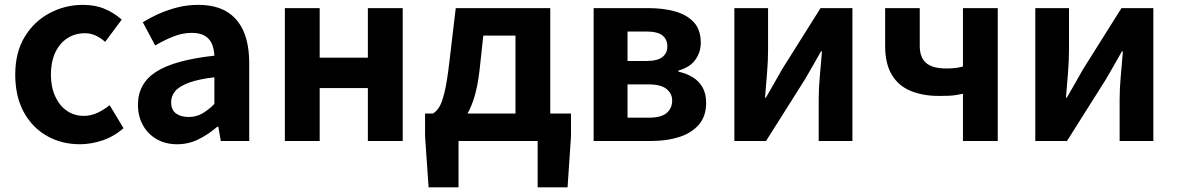

<svg xmlns="http://www.w3.org/2000/svg" viewBox="-20 -594 4959 809"><path d="M316.8 13.8Q239.7 13.8 178 -21.1Q116.3 -55.9 80.2 -121.7Q44.2 -187.5 44.2 -279.9Q44.2 -372.8 83.8 -438.4Q123.4 -503.9 188.8 -538.7Q254.1 -573.5 329.5 -573.5Q382 -573.5 422.1 -556.2Q462.2 -538.8 492.9 -511.4L423.1 -417.6Q402.6 -435.6 381.9 -444.8Q361.2 -454 338.1 -454Q295.4 -454 262.9 -432.3Q230.3 -410.7 212.4 -371.7Q194.5 -332.7 194.5 -279.9Q194.5 -227.4 212.5 -188.2Q230.5 -148.9 261.7 -127.3Q292.9 -105.8 332.7 -105.8Q363.4 -105.8 391 -118.8Q418.7 -131.9 442 -150.9L500.4 -53.9Q460.4 -18.6 411.8 -2.4Q363.2 13.8 316.8 13.8Z M726.4 13.8Q676.9 13.8 639.6 -7.9Q602.4 -29.5 581.8 -67.2Q561.2 -105 561.2 -152.6Q561.2 -242.2 637.9 -291.6Q714.7 -341 883.3 -359.4Q882.2 -386.8 873.1 -408.6Q864 -430.4 843.4 -442.9Q822.8 -455.5 788.1 -455.5Q749.3 -455.5 711.3 -440.5Q673.3 -425.6 634 -402.4L581.7 -500.1Q615.1 -520.7 652.2 -537.1Q689.3 -553.4 730.3 -563.5Q771.3 -573.5 815.1 -573.5Q886.4 -573.5 934 -545.7Q981.6 -517.8 1005.9 -463Q1030.1 -408.3 1030.1 -327V0H910.4L899.9 -59.9H895.4Q859.3 -28.4 817 -7.3Q774.8 13.8 726.4 13.8ZM774.7 -101.1Q806.1 -101.1 831.6 -115.4Q857.1 -129.7 883.3 -155.8V-268.4Q815.4 -260.3 775.2 -245.2Q735 -230.1 718.1 -209.7Q701.1 -189.3 701.1 -163.8Q701.1 -130.8 721.7 -116Q742.3 -101.1 774.7 -101.1Z M1180.3 0V-559.8H1327V-350.9H1530V-559.8H1676.8V0H1530V-222.8H1327V0Z M1912 0V195.2H1785.9L1771 -20V-115.7H2385.9V-20L2371.5 195.2H2245.4V0ZM2152 -43.2V-444.1H2016.4L2000.6 -298.5Q1992.3 -226 1975.8 -175.5Q1959.2 -125.1 1935.8 -93.8Q1912.4 -62.5 1883.2 -47.7Q1854 -32.8 1820.1 -30.5L1804 -115.7Q1818.7 -123.9 1830.4 -142.5Q1842.2 -161 1853 -204.9Q1863.7 -248.9 1873.2 -330.9L1900.3 -559.8H2298.5V-43.2Z M2481.3 0V-559.8H2712.3Q2774.7 -559.8 2824.6 -545.8Q2874.5 -531.8 2903.7 -500.1Q2932.8 -468.5 2932.8 -413.4Q2932.8 -374.9 2910.1 -342.5Q2887.3 -310.2 2838.8 -296.8V-292Q2873.1 -284.5 2899.2 -268.3Q2925.4 -252.1 2940.3 -225.8Q2955.3 -199.4 2955.3 -160.9Q2955.3 -103.7 2924.3 -68.3Q2893.2 -33 2841.4 -16.5Q2789.6 0 2725.3 0ZM2624.1 -336.9H2701.1Q2749.9 -336.9 2770.9 -353.5Q2791.9 -370.1 2791.9 -398.1Q2791.9 -428.2 2771.2 -444.7Q2750.5 -461.2 2703.3 -461.2H2624.1ZM2624.1 -98.3H2715.9Q2766.5 -98.3 2789.4 -118.3Q2812.2 -138.2 2812.2 -170.5Q2812.2 -200.1 2788.3 -219.2Q2764.4 -238.4 2713.1 -238.4H2624.1Z M3074.3 0V-559.8H3216.3V-383.2Q3216.3 -340.9 3212.1 -287.8Q3207.9 -234.6 3203.5 -182.4H3207Q3221.6 -208.2 3241.2 -241.8Q3260.7 -275.5 3274.4 -300.5L3437.4 -559.8H3571.7V0H3429.6V-176.4Q3429.6 -218.8 3434.3 -272Q3439 -325.2 3443.4 -377.4H3439.2Q3424.7 -352.4 3405.4 -317.9Q3386.2 -283.5 3371.5 -259.3L3207.8 0Z M4037.5 0V-198.9Q4021.8 -195.7 4007.7 -193.5Q3993.7 -191.2 3977.2 -190.5Q3960.7 -189.8 3936.2 -189.8Q3868.8 -189.8 3817.5 -210.8Q3766.1 -231.8 3737.9 -278.6Q3709.6 -325.3 3709.6 -400.5V-559.8H3855.4V-400.5Q3855.4 -352.4 3881.9 -329Q3908.4 -305.5 3967.2 -305.5Q3987.6 -305.5 4003.8 -307.3Q4020 -309.1 4037.5 -313.8V-559.8H4184.1V0Z M4342.3 0V-559.8H4484.3V-383.2Q4484.3 -340.9 4480.1 -287.8Q4475.9 -234.6 4471.5 -182.4H4475Q4489.6 -208.2 4509.2 -241.8Q4528.7 -275.5 4542.4 -300.5L4705.4 -559.8H4839.7V0H4697.6V-176.4Q4697.6 -218.8 4702.3 -272Q4707 -325.2 4711.4 -377.4H4707.2Q4692.7 -352.4 4673.4 -317.9Q4654.2 -283.5 4639.5 -259.3L4475.8 0Z"/></svg>

Font: Noto Sans SC Thin
Style: Regular
Weight: 100
Designer: Ryoko NISHIZUKA 西塚涼子 (kana, bopomofo & ideographs); Paul D. Hunt (Latin, Greek & Cyrillic); Sandoll Communications 산돌커뮤니
Foundry: Adobe
Version: Version 2.004-H2;hotconv 1.0.118;makeotfexe 2.5.65603